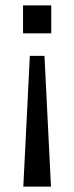

<svg xmlns="http://www.w3.org/2000/svg" viewBox="-20 -508 274 708"><path d="M66 180 90 -302H144L168 180ZM65 -385V-488H169V-385Z"/></svg>

Font: Nunito Sans 12pt ExtraLight 11pt
Style: Regular
Weight: 400
Version: Version 3.101;gftools[0.9.27]